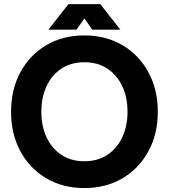

<svg xmlns="http://www.w3.org/2000/svg" viewBox="-20 -909 828 941"><path d="M34.2 -361.3Q34.2 -470.2 79.8 -554.7Q125.5 -639.2 206.5 -687.3Q287.6 -735.4 393.6 -735.4Q499.5 -735.4 580.6 -687.3Q661.6 -639.2 707.5 -554.7Q753.4 -470.2 753.4 -361.3Q753.4 -252.4 707.5 -168Q661.6 -83.5 580.6 -35.4Q499.5 12.7 393.6 12.7Q287.6 12.7 206.5 -35.4Q125.5 -83.5 79.8 -168Q34.2 -252.4 34.2 -361.3ZM182.6 -361.3Q182.6 -290.5 208.3 -235.8Q233.9 -181.2 281.2 -149.9Q328.6 -118.7 393.6 -118.7Q458.5 -118.7 505.9 -149.9Q553.2 -181.2 579.1 -235.8Q605 -290.5 605 -361.3Q605 -432.1 579.1 -486.8Q553.2 -541.5 505.9 -572.8Q458.5 -604 393.6 -604Q328.6 -604 281.2 -572.8Q233.9 -541.5 208.3 -486.8Q182.6 -432.1 182.6 -361.3ZM355 -763.7H217.3L315.4 -888.7H471.7L569.8 -763.7H432.1L393.6 -818.8Z"/></svg>

Font: Giphurs
Style: Bold
Weight: 700
Version: Version 0.920; ttfautohint (v1.8.4.7-5d5b)